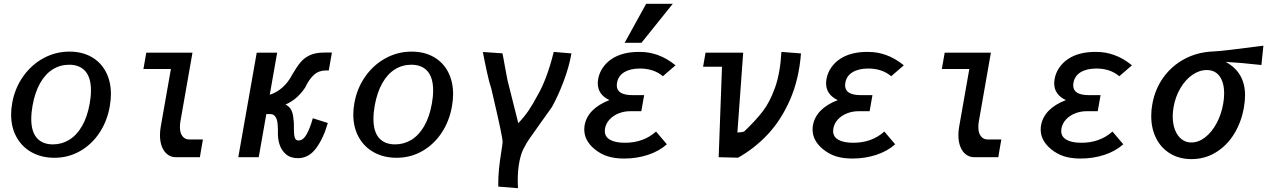

<svg xmlns="http://www.w3.org/2000/svg" viewBox="-20 -827 6666 1010"><path d="M38.5 -224.5Q38.5 -252 44 -284Q57.5 -361.5 100.8 -423.5Q144 -485.5 208 -520.5Q272 -555.5 345.5 -555.5Q411 -555.5 460.2 -528Q509.5 -500.5 536.5 -449.8Q563.5 -399 563.5 -332Q563.5 -302 557.5 -268Q544 -190 503.2 -128.5Q462.5 -67 401 -32Q339.5 3 266 3Q200 3 148.2 -25Q96.5 -53 67.5 -104.8Q38.5 -156.5 38.5 -224.5ZM452 -283Q458.5 -319 458.5 -351Q458.5 -418.5 428.8 -452.5Q399 -486.5 344 -486.5Q296.5 -486.5 257.5 -462.2Q218.5 -438 191 -389.5Q163.5 -341 151 -270.5Q144.5 -233.5 144.5 -201.5Q144.5 -134.5 174 -101Q203.5 -67.5 258.5 -67.5Q305 -67.5 344.2 -91.5Q383.5 -115.5 411.5 -163.8Q439.5 -212 452 -283Z M821.5 -116.5Q821.5 -138.5 826 -163L879 -464H734.5L749.5 -550H992.5L929 -188Q926.5 -175 926.5 -159Q926.5 -127 940 -110.2Q953.5 -93.5 973.5 -93.5H1047.5L1040.5 -54Q1038.5 -41.5 1036 -27.5Q1033.5 -13.5 1031.5 0H905Q880.5 0 861.8 -14Q843 -28 832.2 -54.2Q821.5 -80.5 821.5 -116.5Z M1442 -132V-142.5Q1441.5 -167 1439.2 -184Q1437 -201 1428 -214Q1419 -227 1400.5 -227H1381L1341 0H1233.5L1330.5 -550H1438L1399 -328.5Q1434 -339.5 1464.8 -366Q1495.5 -392.5 1517.5 -435Q1541 -475.5 1560.8 -499.2Q1580.5 -523 1610.5 -536.8Q1640.5 -550.5 1686 -550.5H1726L1709.5 -456.5H1695Q1657.5 -456.5 1631.8 -433.5Q1606 -410.5 1587.5 -370.5Q1573.5 -346.5 1546.8 -320.2Q1520 -294 1482 -277Q1503 -266.5 1512.5 -247.5Q1522 -228.5 1524 -197.5Q1526 -185.5 1526 -169.5Q1526 -153.5 1526 -150Q1526 -119 1530.5 -103.5Q1535 -88 1551 -88Q1574.5 -88 1592.8 -120.2Q1611 -152.5 1625.5 -205L1704.5 -180Q1681.5 -99.5 1642.8 -47.2Q1604 5 1547.5 5Q1507.5 5 1483.5 -16.2Q1459.5 -37.5 1450 -68.8Q1440.5 -100 1442 -132Z M1838.5 -224.5Q1838.5 -252 1844 -284Q1857.5 -361.5 1900.8 -423.5Q1944 -485.5 2008 -520.5Q2072 -555.5 2145.5 -555.5Q2211 -555.5 2260.2 -528Q2309.5 -500.5 2336.5 -449.8Q2363.5 -399 2363.5 -332Q2363.5 -302 2357.5 -268Q2344 -190 2303.2 -128.5Q2262.5 -67 2201 -32Q2139.5 3 2066 3Q2000 3 1948.2 -25Q1896.5 -53 1867.5 -104.8Q1838.5 -156.5 1838.5 -224.5ZM2252 -283Q2258.5 -319 2258.5 -351Q2258.5 -418.5 2228.8 -452.5Q2199 -486.5 2144 -486.5Q2096.5 -486.5 2057.5 -462.2Q2018.5 -438 1991 -389.5Q1963.5 -341 1951 -270.5Q1944.5 -233.5 1944.5 -201.5Q1944.5 -134.5 1974 -101Q2003.5 -67.5 2058.5 -67.5Q2105 -67.5 2144.2 -91.5Q2183.5 -115.5 2211.5 -163.8Q2239.5 -212 2252 -283Z M2617 -28.5Q2622.5 -63 2624 -80Q2624 -107 2572 -328.5Q2565 -357.5 2564 -362.5Q2554.5 -389 2542 -446Q2529.5 -503 2520 -553.5L2623 -546.5Q2627.5 -527 2637 -472Q2646.5 -421 2650 -403.5L2706.5 -179Q2738.5 -213 2760.8 -245.8Q2783 -278.5 2805 -320.5Q2856.5 -407 2893 -554L2986 -546Q2973.5 -474 2944 -396.5Q2914.5 -319 2883 -263.5Q2871.5 -246.5 2827.5 -185.5Q2785.5 -127 2766.8 -99.8Q2748 -72.5 2740.5 -56.5Q2723.5 -29.5 2713.5 17Q2703.5 63.5 2703.5 123Q2703.5 149 2704.5 163L2601 154.5Q2600.5 102.5 2605 60.2Q2609.5 18 2617 -28.5Z M3108.5 -42Q3053.5 -87 3053.5 -145.5Q3053.5 -158.5 3055.5 -169Q3063.5 -212 3096.2 -245.2Q3129 -278.5 3186 -300.5Q3156.5 -314 3140.5 -336.2Q3124.5 -358.5 3124.5 -389Q3124.5 -399 3127 -413Q3133 -445 3151.8 -472Q3170.5 -499 3199.5 -518Q3255 -554 3341.5 -554Q3372.5 -554 3395 -549.8Q3417.5 -545.5 3439 -538Q3487.5 -521 3533.5 -483.5L3467 -426Q3419.5 -466.5 3346 -466.5Q3295.5 -466.5 3263.2 -446.8Q3231 -427 3225.5 -389Q3224.5 -382 3224.5 -378.5Q3224.5 -352 3245.5 -339.2Q3266.5 -326.5 3308.5 -326.5H3368.5L3353.5 -242H3294.5Q3263 -242 3234.2 -230.5Q3205.5 -219 3186.2 -198Q3167 -177 3162.5 -150Q3161.5 -142 3161.5 -138Q3161.5 -107.5 3189.2 -91.8Q3217 -76 3267.5 -76Q3365 -76 3431 -135L3488 -68Q3447 -31.5 3388 -12.2Q3329 7 3263.5 7Q3213.5 7 3176.5 -4.8Q3139.5 -16.5 3108.5 -42ZM3266 -602 3379 -807H3519L3354.5 -602Z M3778 -476H3678.5L3691.5 -550H3889.5L3859 -130Q3866.5 -130 3879.2 -131.8Q3892 -133.5 3895.5 -136Q3954.5 -192.5 3992 -240.8Q4029.5 -289 4057 -366Q4084.5 -443 4090.5 -554L4193.5 -546Q4183 -409 4135.5 -301.2Q4088 -193.5 4017.8 -119.2Q3947.5 -45 3862.5 2.5L3760.5 0Z M4309.5 -42Q4254.5 -87 4254.5 -145.5Q4254.5 -158.5 4256.5 -169Q4264.5 -212 4297.2 -245.2Q4330 -278.5 4387 -300.5Q4357.5 -314 4341.5 -336.2Q4325.5 -358.5 4325.5 -389Q4325.5 -399 4328 -413Q4334 -445 4352.8 -472Q4371.5 -499 4400.5 -518Q4456 -554 4542.5 -554Q4573.5 -554 4596 -549.8Q4618.5 -545.5 4640 -538Q4688.5 -521 4734.5 -483.5L4668 -426Q4620.5 -466.5 4547 -466.5Q4496.5 -466.5 4464.2 -446.8Q4432 -427 4426.5 -389Q4425.5 -382 4425.5 -378.5Q4425.5 -352 4446.5 -339.2Q4467.5 -326.5 4509.5 -326.5H4569.5L4554.5 -242H4495.5Q4464 -242 4435.2 -230.5Q4406.5 -219 4387.2 -198Q4368 -177 4363.5 -150Q4362.5 -142 4362.5 -138Q4362.5 -107.5 4390.2 -91.8Q4418 -76 4468.5 -76Q4566 -76 4632 -135L4689 -68Q4648 -31.5 4589 -12.2Q4530 7 4464.5 7Q4414.5 7 4377.5 -4.8Q4340.5 -16.5 4309.5 -42Z M5021.5 -116.5Q5021.5 -138.5 5026 -163L5079 -464H4934.5L4949.5 -550H5192.5L5129 -188Q5126.5 -175 5126.5 -159Q5126.5 -127 5140 -110.2Q5153.5 -93.5 5173.5 -93.5H5247.5L5240.5 -54Q5238.5 -41.5 5236 -27.5Q5233.5 -13.5 5231.5 0H5105Q5080.5 0 5061.8 -14Q5043 -28 5032.2 -54.2Q5021.5 -80.5 5021.5 -116.5Z M5509.5 -42Q5454.5 -87 5454.5 -145.5Q5454.5 -158.5 5456.5 -169Q5464.5 -212 5497.2 -245.2Q5530 -278.5 5587 -300.5Q5557.5 -314 5541.5 -336.2Q5525.5 -358.5 5525.5 -389Q5525.5 -399 5528 -413Q5534 -445 5552.8 -472Q5571.5 -499 5600.5 -518Q5656 -554 5742.5 -554Q5773.5 -554 5796 -549.8Q5818.5 -545.5 5840 -538Q5888.5 -521 5934.5 -483.5L5868 -426Q5820.5 -466.5 5747 -466.5Q5696.5 -466.5 5664.2 -446.8Q5632 -427 5626.5 -389Q5625.5 -382 5625.5 -378.5Q5625.5 -352 5646.5 -339.2Q5667.5 -326.5 5709.5 -326.5H5769.5L5754.5 -242H5695.5Q5664 -242 5635.2 -230.5Q5606.5 -219 5587.2 -198Q5568 -177 5563.5 -150Q5562.5 -142 5562.5 -138Q5562.5 -107.5 5590.2 -91.8Q5618 -76 5668.5 -76Q5766 -76 5832 -135L5889 -68Q5848 -31.5 5789 -12.2Q5730 7 5664.5 7Q5614.5 7 5577.5 -4.8Q5540.5 -16.5 5509.5 -42Z M6036 -216.5Q6036 -249 6041.5 -278Q6055.5 -357.5 6099.5 -419Q6143.5 -480.5 6210 -516.2Q6276.5 -552 6356.5 -556Q6392.5 -557.5 6452.5 -564.8Q6512.5 -572 6597 -583Q6600.5 -583.5 6626 -586.5L6615.5 -485Q6503.5 -497.5 6427.5 -501.5Q6529.5 -446.5 6529.5 -325.5Q6529.5 -296.5 6523.5 -262Q6510 -184 6471.8 -122.2Q6433.5 -60.5 6375.5 -25.2Q6317.5 10 6248 10Q6184 10 6136 -19Q6088 -48 6062 -99.2Q6036 -150.5 6036 -216.5ZM6414.5 -281Q6419.5 -309 6419.5 -335.5Q6419.5 -392.5 6395.8 -425.5Q6372 -458.5 6328.5 -458.5Q6288.5 -458.5 6251.8 -432.8Q6215 -407 6189 -362.5Q6163 -318 6153.5 -264Q6149 -238.5 6149 -215Q6149 -175 6161 -143.8Q6173 -112.5 6195.2 -95Q6217.5 -77.5 6246.5 -77.5Q6284.5 -77.5 6319.2 -104.2Q6354 -131 6379.2 -177.5Q6404.5 -224 6414.5 -281Z"/></svg>

Font: JuliaMono SemiBoldItalic
Style: Regular
Weight: 600
Italic angle: -9°
Monospace: yes
Designer: cormullion
Foundry: corm
Version: Version 0.049; ttfautohint (v1.8.4)